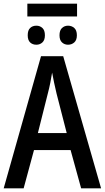

<svg xmlns="http://www.w3.org/2000/svg" viewBox="-20 -1019 567 1039"><path d="M397 -999V-930H128V-999ZM177 -880Q196 -880 209.5 -867.5Q223 -855 223 -828Q223 -802 209.5 -789.5Q196 -777 177 -777Q156 -777 143 -789.5Q130 -802 130 -828Q130 -855 143 -867.5Q156 -880 177 -880ZM348 -880Q368 -880 382 -867.5Q396 -855 396 -828Q396 -802 382 -789.5Q368 -777 348 -777Q329 -777 315.5 -789.5Q302 -802 302 -828Q302 -855 315.5 -867.5Q329 -880 348 -880ZM419 0 362 -207H164L108 0H0L202 -715H322L527 0ZM286 -513Q280 -539 273 -570.5Q266 -602 262 -626Q258 -600 252 -570Q246 -540 239 -514L185 -299H341Z"/></svg>

Font: Noto Sans Condensed Medium
Style: Regular
Weight: 500
Width: 3
Designer: Monotype Design Team
Foundry: Monotype Imaging Inc.
Version: Version 2.013; ttfautohint (v1.8.4.7-5d5b)